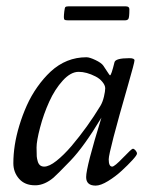

<svg xmlns="http://www.w3.org/2000/svg" viewBox="-20 -570 473 604"><path d="M376 -550Q387 -550 387 -541Q387 -513.7 383.5 -509.9Q380.1 -506.1 373.8 -506.1H192.9Q186 -506.1 183.5 -507.7Q180.9 -509.3 180.9 -516.1Q180.9 -522.9 182.3 -534.4Q183.6 -545.9 185.8 -548Q188 -550 194.8 -550ZM281 13.9Q251 13.9 251 -12.9Q251 -44.7 299.1 -200Q243.9 -108.2 201.3 -64.1Q158.7 -20 148.4 -11.2Q121.1 11.7 93.5 12.9Q91.8 12.9 90.1 12.9Q57.9 12.9 39.9 -7.7Q22 -28.3 22 -56.4Q22 -84.5 26.6 -114Q31.2 -143.6 40.9 -175.4Q50.5 -207.3 64.2 -237.9Q77.9 -268.6 97.3 -296.1Q116.7 -323.7 139.2 -344.7Q188.2 -389.9 252 -389.9Q261.7 -389.9 280.3 -381.1Q298.8 -372.3 304.9 -363.6Q311 -355 315.4 -347.7Q324.7 -333 326.2 -333Q330.1 -333 340.1 -374Q343 -387 387 -387Q403.1 -387 403.1 -380Q403.1 -373 382.8 -302.7Q322 -91.8 322 -68.8Q322 -45.9 333 -45.9Q340.3 -45.9 367.2 -74Q394 -102.1 397.9 -102.1Q401.9 -102.1 406.4 -96.8Q410.9 -91.6 410.9 -86.8Q410.9 -82 396.7 -66.5Q382.6 -51 363 -33Q343.5 -14.9 320.1 -0.5Q296.6 13.9 281 13.9ZM98.6 -62.7Q103.3 -45.9 119 -45.9Q134.8 -45.9 157.6 -64Q180.4 -82 205.1 -110.8Q255.9 -170.9 295.9 -237.1Q303 -248.8 307 -265.9Q311 -283 311 -292.2Q311 -301.5 302.2 -312.3Q293.5 -323 280.3 -329.6Q252.2 -344 227.4 -344Q202.6 -344 177.6 -316.7Q152.6 -289.3 134.9 -250.2Q117.2 -211.2 106.1 -168.9Q95 -126.7 95 -106Q95 -85.2 95.6 -78.1Q96.2 -71 98.6 -62.7Z"/></svg>

Font: Fanwood Text
Style: Italic
Weight: 400
Italic angle: -9°
Version: Version 1.101